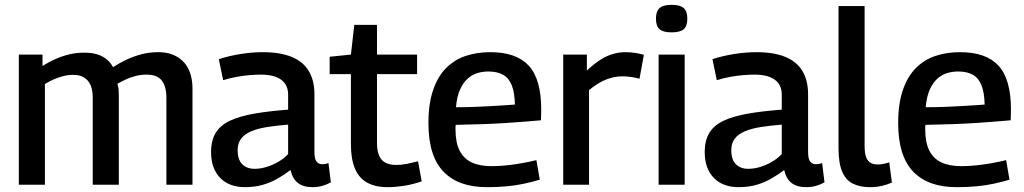

<svg xmlns="http://www.w3.org/2000/svg" viewBox="-20 -765 4239 795"><path d="M58 0V-539H156V-492Q185 -510 213 -522Q241 -534 269.5 -540.5Q298 -547 329 -547Q360 -547 382.5 -540Q405 -533 421.5 -519.5Q438 -506 448 -487Q476 -505 505 -518.5Q534 -532 566.5 -540.5Q599 -549 636 -549Q666 -549 689 -541Q712 -533 729 -519Q746 -505 756.5 -486.5Q767 -468 772 -445.5Q777 -423 777 -399V0H669V-366Q669 -382 665 -398.5Q661 -415 652.5 -428Q644 -441 628 -448.5Q612 -456 587 -456Q564 -456 542 -450.5Q520 -445 501 -436Q482 -427 466 -418Q470 -406 471 -395Q472 -384 472 -373V0H364V-365Q364 -381 360 -397.5Q356 -414 347 -426.5Q338 -439 322.5 -447Q307 -455 282 -455Q262 -455 242.5 -450Q223 -445 204 -437Q185 -429 166 -417V0Z M854 -135Q854 -184 873.5 -215.5Q893 -247 933 -265.5Q973 -284 1033 -294.5Q1093 -305 1173 -311V-373Q1173 -414 1144 -435Q1115 -456 1060 -456Q1040 -456 1014.5 -454Q989 -452 961 -447Q933 -442 904 -433L886 -520Q929 -534 977 -541.5Q1025 -549 1067 -549Q1140 -549 1187.5 -529.5Q1235 -510 1258.5 -471Q1282 -432 1282 -374V-136Q1282 -106 1291 -95.5Q1300 -85 1314 -85Q1319 -85 1326 -86Q1333 -87 1340 -90L1350 -10Q1334 -1 1315 4.5Q1296 10 1274 10Q1236 10 1213.5 -7.5Q1191 -25 1183 -61Q1158 -42 1129.5 -25.5Q1101 -9 1067.5 0.5Q1034 10 994 10Q962 10 936.5 0.5Q911 -9 892.5 -27.5Q874 -46 864 -73Q854 -100 854 -135ZM964 -143Q964 -104 983 -85Q1002 -66 1034 -66Q1058 -66 1083 -73.5Q1108 -81 1131.5 -94.5Q1155 -108 1173 -127V-249Q1124 -245 1086 -239Q1048 -233 1020.5 -221.5Q993 -210 978.5 -191Q964 -172 964 -143Z M1585 10Q1534 10 1500 -9Q1466 -28 1449.5 -67.5Q1433 -107 1433 -167V-458H1345V-530L1433 -539L1447 -662H1541V-539H1707V-458H1541V-175Q1541 -126 1560 -104Q1579 -82 1621 -82Q1642 -82 1664.5 -86.5Q1687 -91 1711 -97L1726 -14Q1688 -1 1652 4.5Q1616 10 1585 10Z M1997 10Q1938 10 1893.5 -5.5Q1849 -21 1817.5 -53Q1786 -85 1770 -135.5Q1754 -186 1754 -255Q1754 -336 1773.5 -392.5Q1793 -449 1827.5 -483.5Q1862 -518 1908.5 -533.5Q1955 -549 2010 -549Q2118 -549 2169.5 -493Q2221 -437 2221 -311Q2221 -304 2220.5 -291.5Q2220 -279 2220 -267Q2197 -265 2161.5 -262Q2126 -259 2080 -256Q2034 -253 1980 -251Q1926 -249 1867 -248Q1866 -244 1866 -239.5Q1866 -235 1866 -230Q1866 -175 1883 -141.5Q1900 -108 1933 -92.5Q1966 -77 2016 -77Q2046 -77 2078.5 -80.5Q2111 -84 2142 -89.5Q2173 -95 2201 -102L2215 -21Q2185 -12 2150.5 -4.5Q2116 3 2078 6.5Q2040 10 1997 10ZM1868 -321Q1910 -321 1948.5 -322.5Q1987 -324 2020 -326Q2053 -328 2076.5 -329.5Q2100 -331 2112 -332Q2111 -382 2099 -412Q2087 -442 2063 -455.5Q2039 -469 2002 -469Q1979 -469 1957 -462.5Q1935 -456 1916.5 -439.5Q1898 -423 1885 -394.5Q1872 -366 1868 -321Z M2410 -539V-473Q2439 -500 2464.5 -516.5Q2490 -533 2516 -541Q2542 -549 2571 -549Q2590 -549 2609.5 -546Q2629 -543 2646 -538L2628 -439Q2610 -444 2591.5 -446.5Q2573 -449 2556 -449Q2524 -449 2490.5 -436Q2457 -423 2419 -392V0H2312V-539Z M2761 -631Q2726 -631 2711 -644Q2696 -657 2696 -688Q2696 -718 2711 -731.5Q2726 -745 2761 -745Q2796 -745 2811 -731.5Q2826 -718 2826 -688Q2826 -657 2811 -644Q2796 -631 2761 -631ZM2707 0V-539H2815V0Z M2898 -135Q2898 -184 2917.5 -215.5Q2937 -247 2977 -265.5Q3017 -284 3077 -294.5Q3137 -305 3217 -311V-373Q3217 -414 3188 -435Q3159 -456 3104 -456Q3084 -456 3058.5 -454Q3033 -452 3005 -447Q2977 -442 2948 -433L2930 -520Q2973 -534 3021 -541.5Q3069 -549 3111 -549Q3184 -549 3231.5 -529.5Q3279 -510 3302.5 -471Q3326 -432 3326 -374V-136Q3326 -106 3335 -95.5Q3344 -85 3358 -85Q3363 -85 3370 -86Q3377 -87 3384 -90L3394 -10Q3378 -1 3359 4.5Q3340 10 3318 10Q3280 10 3257.5 -7.5Q3235 -25 3227 -61Q3202 -42 3173.5 -25.5Q3145 -9 3111.5 0.5Q3078 10 3038 10Q3006 10 2980.5 0.5Q2955 -9 2936.5 -27.5Q2918 -46 2908 -73Q2898 -100 2898 -135ZM3008 -143Q3008 -104 3027 -85Q3046 -66 3078 -66Q3102 -66 3127 -73.5Q3152 -81 3175.5 -94.5Q3199 -108 3217 -127V-249Q3168 -245 3130 -239Q3092 -233 3064.5 -221.5Q3037 -210 3022.5 -191Q3008 -172 3008 -143Z M3560 -740V-161Q3560 -129 3567 -112.5Q3574 -96 3586 -90Q3598 -84 3613 -84Q3624 -84 3636 -86Q3648 -88 3662 -93L3673 -9Q3655 -1 3632 4.5Q3609 10 3583 10Q3541 10 3511.5 -4.5Q3482 -19 3467 -54.5Q3452 -90 3452 -152V-740Z M3942 10Q3883 10 3838.5 -5.5Q3794 -21 3762.5 -53Q3731 -85 3715 -135.5Q3699 -186 3699 -255Q3699 -336 3718.5 -392.5Q3738 -449 3772.5 -483.5Q3807 -518 3853.5 -533.5Q3900 -549 3955 -549Q4063 -549 4114.5 -493Q4166 -437 4166 -311Q4166 -304 4165.5 -291.5Q4165 -279 4165 -267Q4142 -265 4106.5 -262Q4071 -259 4025 -256Q3979 -253 3925 -251Q3871 -249 3812 -248Q3811 -244 3811 -239.5Q3811 -235 3811 -230Q3811 -175 3828 -141.5Q3845 -108 3878 -92.5Q3911 -77 3961 -77Q3991 -77 4023.5 -80.5Q4056 -84 4087 -89.5Q4118 -95 4146 -102L4160 -21Q4130 -12 4095.5 -4.5Q4061 3 4023 6.5Q3985 10 3942 10ZM3813 -321Q3855 -321 3893.5 -322.5Q3932 -324 3965 -326Q3998 -328 4021.5 -329.5Q4045 -331 4057 -332Q4056 -382 4044 -412Q4032 -442 4008 -455.5Q3984 -469 3947 -469Q3924 -469 3902 -462.5Q3880 -456 3861.5 -439.5Q3843 -423 3830 -394.5Q3817 -366 3813 -321Z"/></svg>

Font: Georama ExtraCondensed Thin Medium
Style: Regular
Weight: 500
Version: Version 1.001